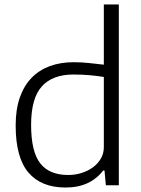

<svg xmlns="http://www.w3.org/2000/svg" viewBox="-20 -828 630 858"><path d="M273 10Q164 10 107 -57Q50 -124 50 -267Q50 -339 68.5 -392Q87 -445 121 -480Q155 -515 202.5 -532.5Q250 -550 309 -550Q347 -550 381 -546Q415 -542 444 -539V-808H511V0H453L447 -66H441Q413 -29 371 -9.5Q329 10 273 10ZM285 -46Q316 -46 344.5 -55Q373 -64 395 -80Q417 -96 430.5 -119Q444 -142 444 -170V-484Q415 -489 380.5 -492Q346 -495 308 -495Q215 -495 167 -442Q119 -389 119 -270Q119 -151 159.5 -98.5Q200 -46 285 -46Z"/></svg>

Font: Plata Sans Light
Style: Regular
Weight: 300
Designer: Pablo Impallari, Andres Torresi, & Cristiano Sobral
Foundry: Pablo Impallari, Andres Torresi, & Cristiano Sobral
Version: Version 1.00;December 28, 2019;FontCreator 12.0.0.2547 64-bi